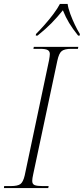

<svg xmlns="http://www.w3.org/2000/svg" viewBox="-34 -951 424 971"><path d="M-14 0 -13 -10H21Q55 -10 69 -20Q83 -30 91 -64L214 -646Q218 -668 218 -678Q218 -692 207 -698Q196 -704 169 -704H135L137 -714H362L360 -704H326Q293 -704 278.5 -693Q264 -682 256 -644L134 -70Q129 -48 129 -36Q129 -20 141 -15Q153 -10 180 -10H212L210 0ZM148 -779Q167 -798 191 -825Q215 -852 236 -880Q257 -908 269 -931H308Q311 -909 321.5 -880.5Q332 -852 345 -825Q358 -798 370 -779L369 -771H361Q333 -806 315.5 -835Q298 -864 284 -899Q255 -863 226.5 -834Q198 -805 156 -771H147Z"/></svg>

Font: Noto Serif Display SemiCondensed ExtraLight
Style: Italic
Weight: 200
Width: 4
Italic angle: -12°
Designer: Monotype Design Team
Foundry: Monotype Imaging Inc.
Version: Version 2.009